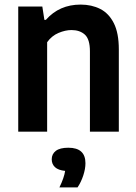

<svg xmlns="http://www.w3.org/2000/svg" viewBox="-20 -574 594 837"><path d="M59.5 0V-545.5H164.5L173.5 -487.5H180Q238.5 -554 331.5 -554Q379.5 -554 417 -535Q454.5 -516 476.2 -473Q498 -430 498 -358.5V0H372V-350Q372 -403 350 -423Q328 -443 291.5 -443Q265 -443 235.2 -430.5Q205.5 -418 185.5 -390V0ZM239 243Q259.5 201 264 171Q234 168 219.8 154.8Q205.5 141.5 205.5 120.5Q205.5 97.5 223.2 83.8Q241 70 278 70Q352.5 70 352.5 137.5Q352.5 162 343 191Q333.5 220 318 243Z"/></svg>

Font: Encode Sans SemiCondensed SemiCondensed SemiBold
Style: Regular
Weight: 600
Width: 4
Designer: Multiple Designers
Foundry: Impallari Type
Version: Version 3.000; ttfautohint (v1.8.3) -l 8 -r 50 -G 200 -x 14 